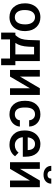

<svg xmlns="http://www.w3.org/2000/svg" viewBox="1216 -1988 928 3401"><g transform="rotate(90 1680.5 -287.0)"><path d="M38.6 0ZM38.6 -269Q38.6 -346.7 69.3 -408.9Q100.1 -471.2 155.8 -504.6Q211.4 -538.1 283.7 -538.1Q390.6 -538.1 457.3 -469.2Q523.9 -400.4 529.3 -286.6L529.8 -258.8Q529.8 -180.7 499.8 -119.1Q469.7 -57.6 413.8 -23.9Q357.9 9.8 284.7 9.8Q172.9 9.8 105.7 -64.7Q38.6 -139.2 38.6 -263.2ZM157.2 -258.8Q157.2 -177.2 190.9 -131.1Q224.6 -85 284.7 -85Q344.7 -85 378.2 -131.8Q411.6 -178.7 411.6 -269Q411.6 -349.1 377.2 -396Q342.8 -442.9 283.7 -442.9Q225.6 -442.9 191.4 -396.7Q157.2 -350.6 157.2 -258.8Z M601.1 -94.7Q650.4 -149.9 667.2 -199.5Q684.1 -249 687.5 -326.2L694.3 -528.3H1061V-94.7H1134.3V157.2H1016.1V0H677.2V157.2H557.1L557.6 -94.7ZM740.2 -94.7H942.9V-426.3H809.6L806.2 -325.2Q799.3 -179.7 740.2 -94.7Z M1543 -528.3H1661.1V0H1543V-352.5L1335.9 0H1217.8V-528.3H1335.9V-175.8Z M2004.4 -85Q2048.8 -85 2078.1 -110.8Q2107.4 -136.7 2109.4 -174.8H2221.2Q2219.2 -125.5 2190.4 -82.8Q2161.6 -40 2112.3 -15.1Q2063 9.8 2005.9 9.8Q1895 9.8 1830.1 -62Q1765.1 -133.8 1765.1 -260.3V-272.5Q1765.1 -393.1 1829.6 -465.6Q1894 -538.1 2005.4 -538.1Q2099.6 -538.1 2158.9 -483.2Q2218.3 -428.2 2221.2 -338.9H2109.4Q2107.4 -384.3 2078.4 -413.6Q2049.3 -442.9 2004.4 -442.9Q1946.8 -442.9 1915.5 -401.1Q1884.3 -359.4 1883.8 -274.4V-255.4Q1883.8 -169.4 1914.8 -127.2Q1945.8 -85 2004.4 -85Z M2290.5 0ZM2543.5 9.8Q2430.7 9.8 2360.6 -61.3Q2290.5 -132.3 2290.5 -250.5V-265.1Q2290.5 -344.2 2321 -406.5Q2351.6 -468.8 2406.7 -503.4Q2461.9 -538.1 2529.8 -538.1Q2637.7 -538.1 2696.5 -469.2Q2755.4 -400.4 2755.4 -274.4V-226.6H2410.2Q2415.5 -161.1 2453.9 -123Q2492.2 -85 2550.3 -85Q2631.8 -85 2683.1 -150.9L2747.1 -89.8Q2715.3 -42.5 2662.4 -16.4Q2609.4 9.8 2543.5 9.8ZM2529.3 -442.9Q2480.5 -442.9 2450.4 -408.7Q2420.4 -374.5 2412.1 -313.5H2638.2V-322.3Q2634.3 -381.8 2606.4 -412.4Q2578.6 -442.9 2529.3 -442.9Z M2852.1 0ZM3177.2 -528.3H3295.4V0H3177.2V-352.5L2970.2 0H2852.1V-528.3H2970.2V-175.8ZM3232.9 -731Q3232.9 -669.4 3189.9 -631.3Q3147 -593.3 3075.2 -593.3Q3003.4 -593.3 2960.4 -631.3Q2917.5 -669.4 2917.5 -731H3006.3Q3006.3 -698.7 3024.7 -680.9Q3043 -663.1 3075.2 -663.1Q3107.4 -663.1 3125.5 -680.9Q3143.6 -698.7 3143.6 -731Z"/></g></svg>

Font: Roboto-o Medium
Style: Regular
Weight: 500
Designer: Google
Version: Version 2.134; 2016; ttfautohint (v1.6)